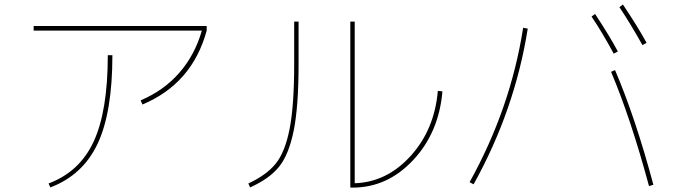

<svg xmlns="http://www.w3.org/2000/svg" viewBox="-20 -816 3040 855"><path d="M129.9 -679.7V-700.2H900.4V-679.7Q835.9 -443.4 614.3 -350.6L606.4 -369.1Q710 -413.1 778.8 -492.2Q847.7 -571.3 878.9 -679.7ZM460 -570.3H480.5Q480.5 -315.4 414.6 -175.8Q348.6 -36.1 204.1 18.6L196.3 1Q335 -50.8 397.5 -186.5Q460 -322.3 460 -570.3Z M1290 -719.7H1309.6V-530.3Q1309.6 -339.8 1287.6 -232.9Q1265.6 -126 1222.2 -72.8Q1178.7 -19.5 1093.8 18.6L1085.9 1Q1166 -36.1 1207.5 -86.9Q1249 -137.7 1269.5 -241.2Q1290 -344.7 1290 -530.3ZM1559.6 0Q1703.1 -4.9 1809.1 -122.1Q1915 -239.3 1929.7 -411.1L1950.2 -409.2Q1934.6 -225.6 1819.8 -103Q1705.1 19.5 1549.8 19.5H1540V-719.7H1559.6Z M2614.3 -742.2 2629.9 -753.9Q2694.3 -656.2 2731.4 -586.9L2712.9 -577.1Q2664.1 -668 2614.3 -742.2ZM2738.3 -784.2 2753.9 -795.9Q2821.3 -695.3 2859.4 -625L2840.8 -615.2Q2789.1 -708 2738.3 -784.2ZM2701.2 -496.1 2718.8 -503.9Q2809.6 -292 2889.6 6.8L2870.1 12.7Q2789.1 -288.1 2701.2 -496.1ZM2071.3 -4.9Q2253.9 -334 2309.6 -692.4L2330.1 -688.5Q2272.5 -325.2 2088.9 4.9Z"/></svg>

Font: Mgen+ 1mn thin
Style: Regular
Weight: 100
Designer: [Source Han Sans]
Ryoko NISHIZUKA  (kana & ideographs); Paul D. Hunt (Latin, Greek & Cyrillic); Wenlong ZHANG  (bopomofo
Version: Version 1.059.20150602